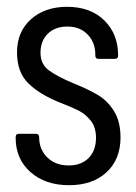

<svg xmlns="http://www.w3.org/2000/svg" viewBox="-20 -535 400 564"><path d="M26 -130V-132Q26 -142 36 -142H85Q95 -142 95 -132Q95 -96 119 -72.5Q143 -49 182 -49Q219 -49 240.5 -71Q262 -93 262 -130Q262 -161 247 -180Q232 -199 213 -209Q194 -219 153 -235Q96 -258 63 -290.5Q30 -323 30 -381Q30 -442 71 -478.5Q112 -515 177 -515Q246 -515 286.5 -475Q327 -435 327 -372Q327 -362 317 -362H270Q260 -362 260 -372V-375Q260 -410 237.5 -433.5Q215 -457 178 -457Q142 -457 120.5 -436Q99 -415 99 -380Q99 -346 124 -328Q149 -310 194 -291Q239 -273 267.5 -256Q296 -239 315 -208.5Q334 -178 334 -131Q334 -67 293 -29Q252 9 183 9Q113 9 69.5 -29.5Q26 -68 26 -130Z"/></svg>

Font: Barlow Condensed
Style: Regular
Weight: 400
Width: 3
Designer: Jeremy Tribby
Foundry: Tribby Type
Version: Version 1.500